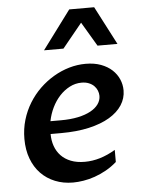

<svg xmlns="http://www.w3.org/2000/svg" viewBox="-55 -826 654 880"><g transform="rotate(-5 272.0 -386.0)"><path d="M245.6 9.8Q200.7 9.8 163.1 -5.4Q125.5 -20.5 98.1 -48.8Q70.8 -77.1 55.7 -117.4Q40.5 -157.7 40.5 -208.5Q40.5 -254.4 52.7 -295.7Q64.9 -336.9 86.7 -372.3Q108.4 -407.7 137.9 -436.3Q167.5 -464.8 201.9 -485.1Q236.3 -505.4 273.9 -516.4Q311.5 -527.3 349.6 -527.3Q389.6 -527.3 420.2 -515.9Q450.7 -504.4 471.2 -485.4Q491.7 -466.3 502.2 -441.9Q512.7 -417.5 512.7 -391.1Q512.7 -354.5 492.7 -323.5Q472.7 -292.5 434.3 -269.5Q396 -246.6 339.6 -233.6Q283.2 -220.7 210.9 -220.7H162.1Q162.1 -190.9 171.1 -165.3Q180.2 -139.6 198.2 -120.6Q216.3 -101.6 243.7 -90.8Q271 -80.1 307.6 -80.1Q342.8 -80.1 378.2 -90.8Q413.6 -101.6 448.7 -122.6V-66.9Q425.3 -46.4 399.2 -31.7Q373 -17.1 346.4 -7.8Q319.8 1.5 293.9 5.6Q268.1 9.8 245.6 9.8ZM323.7 -442.9Q294.9 -442.9 269 -429.4Q243.2 -416 222.4 -393.6Q201.7 -371.1 187.3 -341.6Q172.9 -312 166.5 -279.3H214.8Q259.3 -279.3 293.7 -286.6Q328.1 -293.9 351.8 -306.9Q375.5 -319.8 387.9 -337.4Q400.4 -355 400.4 -375.5Q400.4 -387.7 395.5 -399.9Q390.6 -412.1 381.1 -421.6Q371.6 -431.2 357.2 -437Q342.8 -442.9 323.7 -442.9ZM165.5 -605.5 296.9 -782.2H411.6L503.4 -605.5H411.6L345.7 -716.8L254.9 -605.5Z"/></g></svg>

Font: Proza Libre
Style: Medium Italic
Weight: 500
Designer: Jasper de Waard
Foundry: Jasper de Waard
Version: Version 1.000; ttfautohint (v1.4.1.8-43bc)